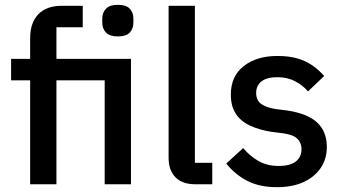

<svg xmlns="http://www.w3.org/2000/svg" viewBox="-20 -764 1420 796"><path d="M105 0V-431H26V-520H105V-606Q105 -669 138.5 -704.5Q172 -740 237 -740H323V-651H214V-520H523V0H414V-431H214V0ZM468 -613Q435 -613 419.5 -629Q404 -645 404 -670V-687Q404 -712 419.5 -728Q435 -744 468 -744Q503 -744 518 -728Q533 -712 533 -687V-670Q533 -645 518 -629Q503 -613 468 -613Z M860 0H791Q735 0 707 -29.5Q679 -59 679 -109V-740H788V-89H860Z M1129 12Q1056 12 1005.5 -14Q955 -40 918 -86L988 -150Q1017 -116 1052.5 -96Q1088 -76 1135 -76Q1183 -76 1206.5 -94.5Q1230 -113 1230 -146Q1230 -171 1213.5 -188Q1197 -205 1156 -211L1108 -217Q1056 -225 1017 -243Q978 -261 957.5 -292.5Q937 -324 937 -372Q937 -448 990.5 -490Q1044 -532 1130 -532Q1177 -532 1212 -522Q1247 -512 1274 -493.5Q1301 -475 1324 -449L1257 -385Q1237 -409 1204.5 -426.5Q1172 -444 1130 -444Q1086 -444 1064 -426.5Q1042 -409 1042 -379Q1042 -349 1061.5 -334Q1081 -319 1122 -312L1170 -306Q1256 -293 1295.5 -255.5Q1335 -218 1335 -155Q1335 -105 1309.5 -67.5Q1284 -30 1238 -9Q1192 12 1129 12Z"/></svg>

Font: IBM Plex Sans Medium
Style: Regular
Weight: 500
Designer: Mike Abbink, Paul van der Laan, Pieter van Rosmalen
Foundry: Bold Monday
Version: Version 3.201